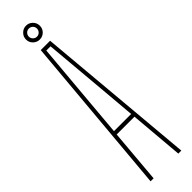

<svg xmlns="http://www.w3.org/2000/svg" viewBox="-318 -915 901 901"><g transform="rotate(-45 132.0 -465.0)"><path d="M30 0 101 -800H163L234 0H214L191 -268H73L50 0ZM75 -288H189L174 -462L146 -780H118L90 -461ZM133 -838Q114.5 -838 100.8 -851.2Q87 -864.5 87 -884Q87 -903 100.8 -916.5Q114.5 -930 133 -930Q152 -930 165.5 -916.5Q179 -903 179 -884Q179 -864.5 165.5 -851.2Q152 -838 133 -838ZM133 -857Q144.5 -857 152.2 -865Q160 -873 160 -884Q160 -895.5 152.2 -903.2Q144.5 -911 133 -911Q122 -911 114 -903.2Q106 -895.5 106 -884Q106 -873 114 -865Q122 -857 133 -857Z"/></g></svg>

Font: Big Shoulders Display SC Thin
Style: Regular
Weight: 100
Designer: Patric King
Foundry: XO Type Co
Version: Version 2.002